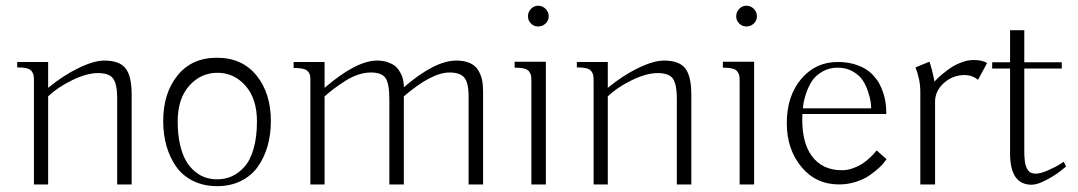

<svg xmlns="http://www.w3.org/2000/svg" viewBox="-20 -634 3707 660"><path d="M39.1 -420.9H145.5V-332Q196.3 -374 249.5 -399.9Q302.7 -425.8 338.9 -425.8Q390.6 -425.8 411.6 -399.2Q432.6 -372.6 432.6 -308.6V0H382.8V-295.9Q382.8 -343.3 369.6 -363Q356.4 -382.8 316.4 -382.8Q278.3 -382.8 227.8 -358.2Q177.2 -333.5 145.5 -302.7V0H96.7V-354.5Q96.7 -367.7 95.7 -374Q94.7 -380.4 89.6 -388.2Q84.5 -396 72.3 -399.2Q60.1 -402.3 39.1 -402.3Z M725.6 -435.5Q812.5 -435.5 861.8 -374.5Q911.1 -313.5 911.1 -217.8Q911.1 -171.4 899.7 -131.6Q888.2 -91.8 866.2 -60.8Q844.2 -29.8 808.3 -12Q772.5 5.9 726.6 5.9Q680.2 5.9 644 -12Q607.9 -29.8 585.9 -60.8Q564 -91.8 552.5 -131.6Q541 -171.4 541 -217.8Q541 -313.5 590.1 -374.5Q639.2 -435.5 725.6 -435.5ZM726.6 -17.6Q753.4 -17.6 776.6 -27.8Q799.8 -38.1 819.8 -60.1Q839.8 -82 851.6 -122.3Q863.3 -162.6 863.3 -216.8Q863.3 -294.4 824 -339.1Q784.7 -383.8 727.5 -383.8Q669.9 -383.8 630.4 -339.1Q590.8 -294.4 590.8 -216.8Q590.8 -172.9 598.6 -138.2Q606.4 -103.5 619.4 -81.3Q632.3 -59.1 650.1 -44.4Q668 -29.8 686.8 -23.7Q705.6 -17.6 726.6 -17.6Z M1368.2 -302.7Q1368.2 -302.7 1368.2 0H1318.4V-292Q1318.4 -347.7 1304.9 -366.2Q1291.5 -384.8 1254.9 -384.8Q1233.4 -384.8 1210.2 -377Q1187 -369.1 1164.6 -354.5Q1142.1 -339.8 1127.7 -328.9Q1113.3 -317.9 1095.7 -302.7V0H1046.9V-364.3Q1046.9 -382.8 1035.2 -391.6Q1023.4 -400.4 989.3 -400.4V-420.9H1095.7V-332Q1204.6 -425.8 1276.4 -425.8Q1295.9 -425.8 1311.3 -420.7Q1326.7 -415.5 1335.9 -408.7Q1345.2 -401.9 1352.1 -391.1Q1358.9 -380.4 1361.8 -372.8Q1364.7 -365.2 1366.5 -354.5Q1368.2 -343.8 1368.2 -341.1Q1368.2 -338.4 1368.2 -334Q1474.6 -425.8 1548.8 -425.8Q1576.7 -425.8 1595.7 -417Q1614.7 -408.2 1624 -392.3Q1633.3 -376.5 1637 -359.4Q1640.6 -342.3 1640.6 -320.3V0H1590.8V-302.7Q1590.8 -350.1 1575.9 -367.4Q1561 -384.8 1525.4 -384.8Q1463.4 -384.8 1368.2 -302.7Z M1806.6 0V-353.5Q1806.6 -366.7 1805.7 -373Q1804.7 -379.4 1799.6 -387.2Q1794.4 -395 1782.2 -398.2Q1770 -401.4 1749 -401.4V-421.9H1856.4V0ZM1805.2 -553.2Q1794.9 -563.5 1794.9 -578.1Q1794.9 -592.8 1805.2 -603.5Q1815.4 -614.3 1830.1 -614.3Q1844.7 -614.3 1855.5 -603.5Q1866.2 -592.8 1866.2 -578.1Q1866.2 -563.5 1855.5 -553.2Q1844.7 -543 1830.1 -543Q1815.4 -543 1805.2 -553.2Z M1962.9 -420.9H2069.3V-332Q2120.1 -374 2173.3 -399.9Q2226.6 -425.8 2262.7 -425.8Q2314.5 -425.8 2335.4 -399.2Q2356.4 -372.6 2356.4 -308.6V0H2306.6V-295.9Q2306.6 -343.3 2293.5 -363Q2280.3 -382.8 2240.2 -382.8Q2202.1 -382.8 2151.6 -358.2Q2101.1 -333.5 2069.3 -302.7V0H2020.5V-354.5Q2020.5 -367.7 2019.5 -374Q2018.6 -380.4 2013.4 -388.2Q2008.3 -396 1996.1 -399.2Q1983.9 -402.3 1962.9 -402.3Z M2522.5 0V-353.5Q2522.5 -366.7 2521.5 -373Q2520.5 -379.4 2515.4 -387.2Q2510.3 -395 2498 -398.2Q2485.8 -401.4 2464.8 -401.4V-421.9H2572.3V0ZM2521 -553.2Q2510.7 -563.5 2510.7 -578.1Q2510.7 -592.8 2521 -603.5Q2531.2 -614.3 2545.9 -614.3Q2560.5 -614.3 2571.3 -603.5Q2582 -592.8 2582 -578.1Q2582 -563.5 2571.3 -553.2Q2560.5 -543 2545.9 -543Q2531.2 -543 2521 -553.2Z M2859.4 -420.9Q2888.2 -420.9 2912.1 -414.6Q2936 -408.2 2952.6 -398.4Q2969.2 -388.7 2982.2 -374.5Q2995.1 -360.4 3002.7 -346.4Q3010.3 -332.5 3015.6 -316.4Q3021 -300.3 3022.9 -288.6Q3024.9 -276.9 3025.9 -264.6Q3026.9 -252.4 3026.6 -248.5Q3026.4 -244.6 3026.4 -242.2H2738.3Q2737.8 -231.9 2737.8 -222.2Q2737.8 -143.1 2770 -98.6Q2806.2 -48.8 2874 -48.8Q2893.6 -48.8 2913.3 -56.2Q2933.1 -63.5 2946.3 -72.5Q2959.5 -81.5 2971.7 -93.3Q2983.9 -105 2987.5 -109.6Q2991.2 -114.3 2993.2 -117.2L3027.3 -86.9L3021 -78.1Q3014.6 -68.8 3000.7 -56.2Q2986.8 -43.5 2968.5 -30.8Q2950.2 -18.1 2922.4 -9Q2894.5 0 2864.3 0Q2784.7 0 2734.6 -60.5Q2684.6 -121.1 2684.6 -210.9Q2684.6 -303.7 2733.9 -362.3Q2783.2 -420.9 2859.4 -420.9ZM2740.2 -261.7H2974.6Q2974.6 -270.5 2972.9 -283.7Q2971.2 -296.9 2964.1 -318.6Q2957 -340.3 2945.6 -357.9Q2934.1 -375.5 2911.6 -388.4Q2889.2 -401.4 2859.4 -401.4Q2830.1 -401.4 2807.4 -388.2Q2784.7 -375 2772.7 -357.7Q2760.7 -340.3 2752.9 -318.4Q2745.1 -296.4 2742.9 -283.7Q2740.7 -271 2740.2 -261.7Z M3143.6 0V-318.4Q3143.6 -360.4 3127 -402.3L3174.8 -421.9Q3182.1 -404.8 3192.4 -353.5Q3195.3 -356.9 3201.2 -362.8Q3207 -368.7 3221.4 -380.9Q3235.8 -393.1 3251 -402.8Q3266.1 -412.6 3286.9 -420.2Q3307.6 -427.7 3326.2 -427.7Q3358.4 -427.7 3373 -417L3341.8 -359.4L3336.9 -363.3Q3332 -367.7 3320.6 -371.8Q3309.1 -376 3295.9 -376Q3255.4 -376 3224.9 -348.9Q3194.3 -321.8 3194.3 -284.2V0Z M3501 -530.3V-419.9H3629.9V-398.4H3501V-120.1Q3501 -107.9 3501.2 -100.1Q3501.5 -92.3 3502.7 -81.3Q3503.9 -70.3 3506.3 -63.7Q3508.8 -57.1 3512.9 -50.3Q3517.1 -43.5 3523.9 -40.3Q3530.8 -37.1 3540 -37.1Q3557.1 -37.1 3582.8 -48.6Q3608.4 -60.1 3619.4 -66.9Q3630.4 -73.7 3636.7 -78.1L3644.5 -61.5L3625 -45.9Q3605 -29.8 3575.2 -14.6Q3545.9 1 3526.4 1Q3452.1 1 3452.1 -106.4V-398.4H3390.6V-419.9H3452.1V-530.3Z"/></svg>

Font: Buda Light
Style: Regular
Weight: 300
Version: Version 1.003